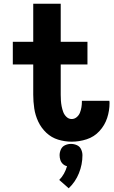

<svg xmlns="http://www.w3.org/2000/svg" viewBox="-20 -755 616 1034"><path d="M366 8Q407 8 447 -5Q487 -18 515.5 -49Q544 -80 557 -119.5Q570 -159 570 -201Q570 -206 569 -212H421Q421 -210 421 -207Q421 -192 418.5 -177Q416 -162 410.5 -148Q405 -134 393 -124Q381 -114 366 -114Q350 -114 338 -125.5Q326 -137 320.5 -152Q315 -167 312 -182.5Q309 -198 308 -213.5Q307 -229 307 -245V-408H451V-530H307V-735H159V-530H49V-408H159V-245Q159 -208 164.5 -171Q170 -134 186 -100Q202 -66 229.5 -40Q257 -14 293 -3Q329 8 366 8ZM350 259Q386 225 405 178Q424 131 424 81Q424 65 417 49.5Q410 34 394.5 27Q379 20 362 20Q346 20 330.5 27Q315 34 308 49.5Q301 65 301 81Q301 94 305 106.5Q309 119 318.5 128Q328 137 341 140Q335 161 324.5 180Q314 199 299 214Z"/></svg>

Font: Iosevka Sparkle Heavy
Style: Regular
Weight: 900
Designer: Belleve Invis
Foundry: Belleve Invis
Version: Version 4.5.0; ttfautohint (v1.8.3)